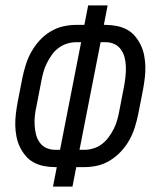

<svg xmlns="http://www.w3.org/2000/svg" viewBox="-20 -690 590 710"><path d="M176 0 190 -72H184Q163 -72 142.5 -76Q122 -80 104.5 -89.5Q87 -99 74.5 -114Q62 -129 53.5 -146.5Q45 -164 41 -184.5Q37 -205 36.5 -225.5Q36 -246 38.5 -267.5Q41 -289 45 -311L63 -403Q68 -427 75.5 -451Q83 -475 95.5 -497.5Q108 -520 125.5 -539.5Q143 -559 166 -573Q189 -587 213.5 -592.5Q238 -598 262 -598H292L306 -670H378L364 -598H370Q391 -598 411.5 -594Q432 -590 449.5 -580.5Q467 -571 479.5 -556Q492 -541 500.5 -523.5Q509 -506 513 -485.5Q517 -465 517.5 -444.5Q518 -424 515.5 -402.5Q513 -381 509 -359L491 -267Q486 -243 478.5 -219Q471 -195 458.5 -172.5Q446 -150 428 -130.5Q410 -111 387.5 -97Q365 -83 340.5 -77.5Q316 -72 292 -72H262L248 0ZM202 -136 280 -534H262Q246 -534 229 -529Q212 -524 197 -513Q182 -502 171.5 -487Q161 -472 153 -456Q145 -440 140.5 -423.5Q136 -407 133 -391L115 -298Q111 -281 109 -263Q107 -245 108 -227.5Q109 -210 113 -193.5Q117 -177 126.5 -163.5Q136 -150 151 -143Q166 -136 184 -136ZM274 -136H292Q308 -136 325 -141Q342 -146 356.5 -157Q371 -168 382 -183Q393 -198 401 -214Q409 -230 413.5 -246.5Q418 -263 421 -279L439 -372Q442 -389 444 -407Q446 -425 445.5 -442.5Q445 -460 441 -476.5Q437 -493 427.5 -506.5Q418 -520 403 -527Q388 -534 370 -534H352Z"/></svg>

Font: Lode
Style: Italic
Weight: 400
Italic angle: -11°
Monospace: yes
Designer: Belleve Invis
Foundry: Belleve Invis
Version: Version 29.2.0; ttfautohint (v1.8.3)